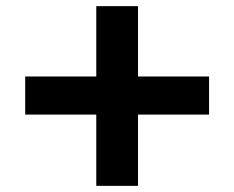

<svg xmlns="http://www.w3.org/2000/svg" viewBox="-20 -604 761 624"><path d="M659.5 -355.4V-231.6H428.5V0H292.9V-231.6H61.9V-355.4H292.9V-584H428.5V-355.4Z"/></svg>

Font: Science Gothic
Style: Regular
Weight: 400
Designer: Thomas Phinney, Vassil Kateliev, Brandon Buerkle
Foundry: Font Detective LLC
Version: Version 1.018